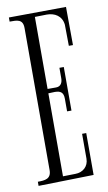

<svg xmlns="http://www.w3.org/2000/svg" viewBox="-81 -739 437 777"><g transform="rotate(-10 137.0 -350.0)"><path d="M117 -679C133 -679 150 -680 166 -680C198 -680 227 -664 231 -627L232 -540H249L248 -697L13 -695V-678C42 -678 68 -680 68 -642V-58C68 -22 42 -20 13 -20V-3L240 -8V-180H223V-78C223 -46 199 -25 168 -25L117 -24V-365C127 -365 138 -366 143 -366C167 -366 179 -358 179 -332V-280H197V-459H179V-416C179 -399 172 -383 152 -383H117Z"/></g></svg>

Font: Bigelow Rules
Style: Regular
Weight: 400
Designer: Astigmatic (AOETI)
Foundry: Astigmatic (AOETI)
Version: Version 1.000